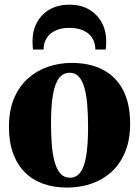

<svg xmlns="http://www.w3.org/2000/svg" viewBox="-20 -816 614 847"><path d="M19.5 -256Q19.5 -329.5 42.2 -382.8Q65 -436 104 -470.5Q143 -505 192.8 -521.8Q242.5 -538.5 296.5 -538.5Q376.5 -538.5 434.2 -508.2Q492 -478 523 -418.5Q554 -359 554 -270.5Q554 -197 531.2 -143.5Q508.5 -90 469.8 -55.8Q431 -21.5 381.2 -5Q331.5 11.5 276.5 11.5Q218 11.5 170.8 -5.2Q123.5 -22 89.8 -55.8Q56 -89.5 37.8 -139.5Q19.5 -189.5 19.5 -256ZM288.5 -32Q316.5 -32 334.2 -55.2Q352 -78.5 360.2 -128Q368.5 -177.5 368.5 -255Q368.5 -310 364.8 -354.5Q361 -399 352 -430.2Q343 -461.5 327.2 -478.2Q311.5 -495 288 -495Q259 -495 240.8 -471.8Q222.5 -448.5 213.8 -399.2Q205 -350 205 -271Q205 -216 209 -172Q213 -128 222.5 -96.8Q232 -65.5 248 -48.8Q264 -32 288.5 -32ZM286.5 -795.5Q335 -795.5 371.2 -775Q407.5 -754.5 428 -718Q448.5 -681.5 448.5 -634.5Q448.5 -624 448 -614.8Q447.5 -605.5 446.5 -597.5H400.5Q400.5 -602.5 400 -608.2Q399.5 -614 398 -620.5Q393.5 -642.5 379 -658.8Q364.5 -675 341.5 -684Q318.5 -693 286.5 -693Q255 -693 231.5 -684Q208 -675 194 -658.8Q180 -642.5 174.5 -620.5Q173 -614 172.8 -608.2Q172.5 -602.5 172.5 -597.5H125.5Q124.5 -605.5 124 -614.8Q123.5 -624 123.5 -635Q123.5 -682 143.8 -718.2Q164 -754.5 200.5 -775Q237 -795.5 286.5 -795.5Z"/></svg>

Font: Merriweather 96pt Black
Style: Regular
Weight: 900
Version: Version 2.100